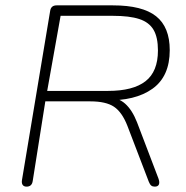

<svg xmlns="http://www.w3.org/2000/svg" viewBox="-20 -690 694 716"><path d="M62 -19 167 -649Q170 -670 191 -670H401Q511 -670 562 -629.5Q613 -589 613 -503Q613 -405 548.5 -359Q484 -313 373 -316V-327H381Q420 -327 446.5 -303.5Q473 -280 491 -234L571 -24Q576 -10 572.5 -2Q569 6 557 6Q549 6 544 2Q539 -2 535 -12L455 -221Q435 -272 405 -292Q375 -312 317 -312H149L102 -15Q99 6 79 6Q69 6 64.5 -0.5Q60 -7 62 -19ZM569 -502Q569 -551 552.5 -579Q536 -607 499.5 -619Q463 -631 401 -631H206L156 -351H383Q476 -351 522.5 -387Q569 -423 569 -502Z"/></svg>

Font: SN Pro Thin
Style: Italic
Weight: 200
Italic angle: -9°
Designer: Tobias Whetton
Foundry: Supernotes
Version: Version 1.003;Glyphs 3.3 (3324)